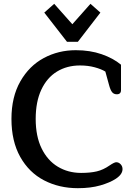

<svg xmlns="http://www.w3.org/2000/svg" viewBox="-20 -972 708 1006"><path d="M212 -906 264 -952 359 -845 454 -952 506 -906 388 -753H331ZM40 -349Q40 -464 86.5 -545.5Q133 -627 209.5 -668Q286 -709 377 -709Q452 -709 512.5 -688Q573 -667 614 -633V-500Q614 -478 592 -478Q576 -478 567 -489.5Q558 -501 551 -528L532 -597Q511 -610 476 -619.5Q441 -629 399 -629Q331 -629 278.5 -597Q226 -565 196.5 -502Q167 -439 167 -349Q167 -258 198 -194.5Q229 -131 283 -98.5Q337 -66 405 -66Q453 -66 487 -74Q521 -82 554 -105Q579 -122 589 -122Q602 -122 612 -111.5Q622 -101 622 -86Q622 -59 588 -36Q556 -15 505.5 -0.5Q455 14 388 14Q290 14 211 -27Q132 -68 86 -150Q40 -232 40 -349Z"/></svg>

Font: MaitreeSemiBold
Style: Regular
Weight: 600
Designer: CadsonDemak Team
Foundry: CadsonDemak
Version: Version 1.000